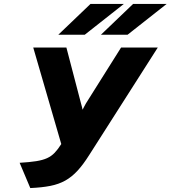

<svg xmlns="http://www.w3.org/2000/svg" viewBox="-20 -941 864 973"><path d="M133.5 12 79.5 -116Q130 -119 163.2 -124.2Q196.5 -129.5 218.5 -139.5Q240.5 -149.5 257 -166.8Q273.5 -184 290.5 -211L148.5 -700H316.5L390.5 -417Q393 -409 395 -400.5Q397 -392 398.5 -385Q401.5 -391 406 -399.5Q410.5 -408 415.5 -417L593.5 -700H779.5L432.5 -156Q402 -107.5 373 -76Q344 -44.5 311 -26Q278 -7.5 235.2 1Q192.5 9.5 133.5 12ZM491.5 -765 654.5 -921H824.5L626.5 -765ZM275.5 -765 438.5 -921H607.5L409.5 -765Z"/></svg>

Font: Overpass Black
Style: Italic
Weight: 900
Italic angle: -10°
Designer: Delve Withrington, Dave Bailey, Thomas Jockin
Foundry: Delve Fonts LLC
Version: Version 4.000